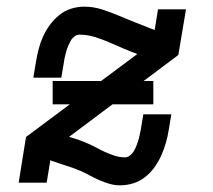

<svg xmlns="http://www.w3.org/2000/svg" viewBox="-20 -548 640 576"><path d="M341 8Q324 8 308.5 3.5Q293 -1 278 -7.5Q263 -14 249.5 -21.5Q236 -29 221 -35.5Q206 -42 190.5 -47Q175 -52 160 -57L131 -67L120 0H36L58 -137L392 -386Q370 -394 349 -403Q328 -412 307.5 -421Q287 -430 264.5 -437Q242 -444 218 -444Q210 -444 203 -438.5Q196 -433 192 -425.5Q188 -418 184.5 -410Q181 -402 179 -394.5Q177 -387 175 -379Q173 -371 172 -363L164 -315H80L88 -363Q91 -382 96 -401Q101 -420 109 -438Q117 -456 129.5 -473Q142 -490 158 -503Q174 -516 193.5 -522Q213 -528 232 -528Q260 -528 285 -520Q310 -512 334 -502Q358 -492 382.5 -482Q407 -472 431 -463L444 -458L454 -520H538L515 -383L188 -138V-137Q203 -133 217 -128Q231 -123 244.5 -117Q258 -111 271 -104Q284 -97 297.5 -91Q311 -85 325 -80.5Q339 -76 355 -76Q363 -76 370 -81.5Q377 -87 381.5 -94.5Q386 -102 389 -110Q392 -118 394.5 -125.5Q397 -133 398.5 -141Q400 -149 402 -157L410 -205H494L486 -157Q483 -138 477.5 -119Q472 -100 464 -82Q456 -64 444 -47Q432 -30 415.5 -17Q399 -4 379.5 2Q360 8 341 8ZM440 -235H138V-305H440Z"/></svg>

Font: Iosevka HT Medium Extended
Style: Italic
Weight: 500
Width: 7
Italic angle: -9°
Monospace: yes
Designer: Belleve Invis
Foundry: Belleve Invis
Version: Version 32.3.0; ttfautohint (v1.8.4)